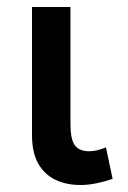

<svg xmlns="http://www.w3.org/2000/svg" viewBox="-20 -515 366 549"><path d="M210.5 14Q169.5 14 138.2 -1Q107 -16 89.2 -47.5Q71.5 -79 71.5 -128.5V-495H181.5V-160Q181.5 -116.5 194 -99.5Q206.5 -82.5 235.5 -82.5Q246 -82.5 258.2 -85.5Q270.5 -88.5 283 -93.5L302 -3.5Q278.5 4.5 255.2 9.2Q232 14 210.5 14Z"/></svg>

Font: Geologica Roman
Style: Regular
Weight: 400
Designer: Sindre Bremnes, Frode Helland
Foundry: Monokrom Skriftforlag AS
Version: Version 1.010;gftools[0.9.28]